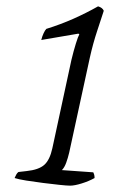

<svg xmlns="http://www.w3.org/2000/svg" viewBox="-20 -585 426 605"><path d="M201 0Q191 0 167.5 -2.5Q144 -5 116 -8.5Q88 -12 63 -16Q38 -20 26 -24Q28 -29 31 -34.5Q34 -40 38 -43L64 -46Q102 -50 119.5 -65.5Q137 -81 145 -118L205 -396Q212 -425 219 -447.5Q226 -470 230 -477L227 -479L110 -459Q113 -471 117.5 -480.5Q122 -490 126 -494Q171 -508 211.5 -526Q252 -544 289 -565Q303 -561 307 -551Q300 -529 286.5 -488.5Q273 -448 263 -403L198 -104Q194 -87 188.5 -72Q183 -57 175 -49L274 -42Q275 -40 276.5 -35.5Q278 -31 278 -24Q260 -14 237.5 -7Q215 0 201 0Z"/></svg>

Font: Texturina Thin
Style: Italic
Weight: 100
Italic angle: -11°
Designer: Guillermo Torres Carreño
Foundry: Omnibus-Type
Version: Version 1.002; ttfautohint (v1.8.3)